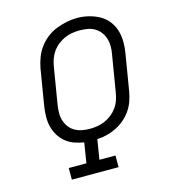

<svg xmlns="http://www.w3.org/2000/svg" viewBox="-111 -835 822 925"><g transform="rotate(-15 300.0 -373.0)"><path d="M133 0V-58H221L237 -158Q212 -162 188.5 -170.5Q165 -179 146.5 -194.5Q128 -210 115.5 -230.5Q103 -251 97 -275Q91 -299 91.5 -325Q92 -351 96 -377L126 -558Q131 -584 140.5 -609.5Q150 -635 166.5 -657.5Q183 -680 205.5 -697.5Q228 -715 253.5 -725Q279 -735 305.5 -740.5Q332 -746 358 -746Q388 -746 416 -739Q444 -732 468 -719Q492 -706 509.5 -684.5Q527 -663 535.5 -636.5Q544 -610 544.5 -580.5Q545 -551 540 -522L510 -341Q506 -317 498 -293.5Q490 -270 475.5 -248.5Q461 -227 441 -210Q421 -193 398 -181.5Q375 -170 351 -164Q327 -158 302 -157L286 -58H366V0ZM279 -214Q299 -214 318 -217Q337 -220 355.5 -228Q374 -236 390 -248.5Q406 -261 418 -277.5Q430 -294 436.5 -313Q443 -332 446 -351L476 -532Q480 -552 480 -572Q480 -592 474.5 -610Q469 -628 457.5 -643.5Q446 -659 430 -668.5Q414 -678 394.5 -681.5Q375 -685 355 -685Q336 -685 317 -682Q298 -679 280 -671Q262 -663 245.5 -650Q229 -637 217.5 -620.5Q206 -604 199.5 -585.5Q193 -567 190 -548L160 -367Q157 -348 156.5 -328Q156 -308 161.5 -289.5Q167 -271 178 -256Q189 -241 205 -231.5Q221 -222 240.5 -218Q260 -214 279 -214Z"/></g></svg>

Font: Iosevka Slab Light Extended
Style: Italic
Weight: 300
Width: 7
Italic angle: -9°
Monospace: yes
Designer: Belleve Invis
Foundry: Belleve Invis
Version: Version 11.1.0; ttfautohint (v1.8.3)